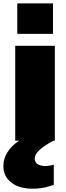

<svg xmlns="http://www.w3.org/2000/svg" viewBox="-41 -839 396 1145"><path d="M49.8 -565.9H286.1V0H277.8Q166 59.1 166 106Q166 136.7 199.2 147Q232.4 157.2 279.8 143.1V263.2Q224.6 283.7 170.2 286.1Q115.7 288.6 73.5 274.7Q31.2 260.7 5.1 228.8Q-21 196.8 -21 151.9Q-21 108.4 3.2 69.1Q27.3 29.8 73.2 0H49.8ZM62 -818.8H274.9V-637.2H62Z"/></svg>

Font: Mattone
Style: Bold
Weight: 700
Width: 6
Designer: Nunzio Mazzaferro
Foundry: Collletttivo
Version: Version 2.000;Glyphs 3.2 (3217)